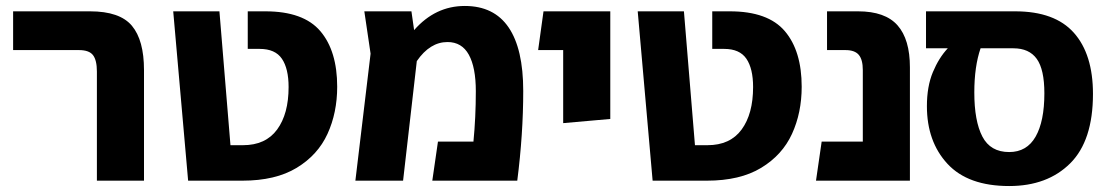

<svg xmlns="http://www.w3.org/2000/svg" viewBox="-20 -606 3726 644"><path d="M305 -366Q305 -404 292 -421Q279 -438 245 -438H24V-568H282Q382 -568 422.5 -519.5Q463 -471 463 -371V0H305Z M561 -568H716L753 -119H795Q871 -119 909.5 -171.5Q948 -224 948 -314Q948 -376 925.5 -409Q903 -442 851 -442H811V-568H870Q998 -568 1054.5 -501.5Q1111 -435 1111 -315Q1111 -228 1078.5 -157Q1046 -86 975 -43Q904 0 793 0H611Z M1735 -301Q1735 -156 1715 0H1430L1449 -131H1568Q1576 -213 1576 -300Q1576 -380 1552.5 -422.5Q1529 -465 1481 -465Q1422 -465 1378 -401L1332 0H1172L1223 -426L1202 -568H1360L1369 -505Q1440 -586 1539 -586Q1637 -586 1686 -514Q1735 -442 1735 -301Z M1869 -438H1785L1803 -568H2027V-207L1869 -193Z M2119 -568H2274L2311 -119H2353Q2429 -119 2467.5 -171.5Q2506 -224 2506 -314Q2506 -376 2483.5 -409Q2461 -442 2409 -442H2369V-568H2428Q2556 -568 2612.5 -501.5Q2669 -435 2669 -315Q2669 -228 2636.5 -157Q2604 -86 2533 -43Q2462 0 2351 0H2169Z M3032 -380V0H2717L2736 -131H2874V-371Q2874 -406 2860.5 -422Q2847 -438 2816 -438H2754V-568H2858Q2949 -568 2990.5 -521Q3032 -474 3032 -380Z M3646 -291Q3646 -134 3569.5 -58Q3493 18 3365 18Q3227 18 3158 -56.5Q3089 -131 3089 -250Q3089 -316 3109 -364Q3129 -412 3159 -444H3086V-568H3385Q3518 -568 3582 -496Q3646 -424 3646 -291ZM3483 -293Q3483 -373 3457.5 -408.5Q3432 -444 3379 -444H3269Q3248 -383 3248 -296Q3248 -200 3275 -148Q3302 -96 3365 -96Q3424 -96 3453.5 -147.5Q3483 -199 3483 -293Z"/></svg>

Font: FiraGOUPP
Style: Bold
Weight: 700
Designer: bBox Type
Foundry: bBox Type GmbH
Version: Version 1.001